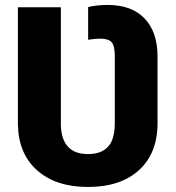

<svg xmlns="http://www.w3.org/2000/svg" viewBox="-20 -740 704 770"><path d="M333 9.8Q203.6 9.8 128.4 -57.4Q53.2 -124.5 51.8 -242.7V-710.9H224.1V-238.8Q227.1 -122.1 333 -122.1Q385.7 -122.1 413.1 -151.4Q440.4 -180.7 440.4 -246.6V-514.2Q440.4 -555.2 428.2 -570.1Q416 -585 381.3 -585Q362.3 -585 333.5 -580.6V-711.9Q370.1 -720.2 411.6 -720.2Q507.8 -720.2 559.8 -666Q611.8 -611.8 611.8 -513.2V-246.6Q611.8 -125.5 537.6 -57.9Q463.4 9.8 333 9.8Z"/></svg>

Font: Roboto Black
Style: Regular
Weight: 900
Designer: Google
Version: Version 2.134; 2016